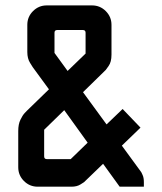

<svg xmlns="http://www.w3.org/2000/svg" viewBox="-20 -704 611 724"><path d="M48.8 -73.2V-210Q48.8 -235.4 56.9 -252.2Q64.9 -269 73 -277.6Q81.1 -286.1 81.1 -286.1L164.6 -367.2L103.5 -450.7Q103.5 -450.7 93.3 -467Q83 -483.4 83 -507.8V-610.4Q83 -640.6 104.5 -662.1Q126 -683.6 156.2 -683.6H327.1Q357.4 -683.6 378.9 -662.1Q400.4 -640.6 400.4 -610.4V-498Q400.4 -470.2 389.6 -455.3Q378.9 -440.4 378.9 -440.4L293 -356.4L381.8 -234.9L442.4 -293L509.8 -222.7L439.5 -154.8L512.7 -54.7Q512.7 -54.7 517.6 -44.4Q522.5 -34.2 522.5 -17.1V0H431.2L368.7 -86.4L296.9 -17.1Q296.9 -17.1 283.4 -8.5Q270 0 249.5 0H122.1Q91.8 0 70.3 -21.5Q48.8 -43 48.8 -73.2ZM292.5 -590.8H195.8Q185.5 -590.8 185.5 -580.6V-504.4L234.9 -436.5L302.7 -502V-580.6Q302.7 -590.8 292.5 -590.8ZM146.5 -114.3Q146.5 -104 156.7 -104H246.6L310.5 -166L222.2 -288.6L146.5 -214.8Z"/></svg>

Font: California Gothic
Style: Regular
Weight: 400
Version: Version 2.2;